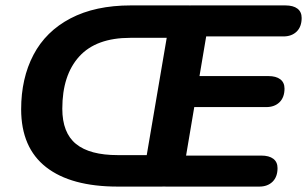

<svg xmlns="http://www.w3.org/2000/svg" viewBox="-20 -690 1136 710"><path d="M58.2 -285.7Q58.2 -400.5 103.8 -487.3Q149.4 -574.2 240.8 -622.1Q332.3 -670 463.8 -670H677.7Q717.2 -670 736 -648.1Q754.7 -626.3 747.9 -587.6L660.6 -70.2Q648.3 0 578.1 0H415.6Q242.7 0 150.5 -71.9Q58.4 -143.8 58.2 -285.7ZM522.6 -116.4 596.5 -550.1H461.8Q335.7 -550.1 273.1 -481.2Q210.4 -412.3 210.4 -287.9Q210.4 -198.8 261.2 -157.6Q311.9 -116.4 415.6 -116.4ZM523.1 -82.4 604.7 -599.8Q609.5 -634.7 630.7 -652.3Q652 -670 687.1 -670H1035Q1064.3 -670 1079.9 -658.1Q1095.5 -646.1 1095.5 -623.7Q1095.5 -591.4 1077.1 -573.3Q1058.6 -555.3 1028 -555.3H737.4L715.1 -408.7H972.4Q1000.8 -408.7 1016.5 -396.8Q1032.1 -384.8 1032.1 -362.4Q1032.1 -330.1 1013.7 -312Q995.2 -294 964.5 -294H697.1L667.5 -114.7H945.8Q975.1 -114.7 990.7 -102.8Q1006.3 -90.8 1006.3 -68.4Q1006.3 -36.1 987.9 -18Q969.5 0 938.8 0H594.3Q553.6 0 535.5 -21.4Q517.3 -42.7 523.1 -82.4Z"/></svg>

Font: SN Pro Thin
Style: Italic
Weight: 200
Italic angle: -9°
Designer: Tobias Whetton
Foundry: Supernotes
Version: Version 1.003;Glyphs 3.3 (3324)